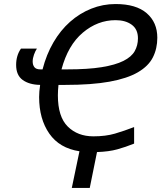

<svg xmlns="http://www.w3.org/2000/svg" viewBox="-20 -745 806 952"><path d="M60 -423Q60 -470 84 -504H163Q155 -492 148.5 -474Q142 -456 142 -440Q142 -423 150.5 -412Q159 -401 180 -401H191Q210 -475 245 -535Q280 -595 327.5 -637Q375 -679 432.5 -702Q490 -725 553 -725Q655 -725 707.5 -679.5Q760 -634 760 -558Q760 -504 738 -460.5Q716 -417 663.5 -386.5Q611 -356 523 -340Q435 -324 303 -324H270Q267 -296 267 -272Q267 -166 316 -117.5Q365 -69 443 -69Q504 -69 550 -82.5Q596 -96 645 -115V-33Q603 -16 561.5 -4.5Q520 7 461 9L425 187H336L374 5Q275 -10 224.5 -82.5Q174 -155 174 -264Q174 -291 179 -324Q125 -325 92.5 -348.5Q60 -372 60 -423ZM285 -401H314Q417 -401 484.5 -412Q552 -423 592 -443Q632 -463 648 -491.5Q664 -520 664 -555Q664 -600 633 -622.5Q602 -645 553 -645Q464 -645 390.5 -583Q317 -521 285 -401Z"/></svg>

Font: BC Sans
Style: Italic
Weight: 400
Italic angle: -12°
Designer: Monotype Design Team
Designer: Province of B.C.
Foundry: Monotype Imaging Inc.
Version: Version 2.000;GOOG;noto-source:20170915:90ef993387c0